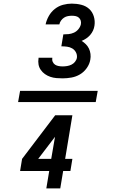

<svg xmlns="http://www.w3.org/2000/svg" viewBox="-20 -873 640 1061"><path d="M326 -440Q309 -440 291.5 -441.5Q274 -443 258 -448.5Q242 -454 228.5 -463.5Q215 -473 205.5 -486.5Q196 -500 193 -516.5Q190 -533 193 -551Q193 -552 193 -552.5Q193 -553 193 -554H269Q269 -553 269 -553Q269 -553 269 -553Q267 -541 271.5 -531Q276 -521 284.5 -515.5Q293 -510 304 -508Q315 -506 326 -506Q338 -506 350.5 -508Q363 -510 374.5 -515.5Q386 -521 394.5 -531.5Q403 -542 405 -554Q407 -570 399.5 -584Q392 -598 379 -605.5Q366 -613 350.5 -615Q335 -617 319 -617L330 -683Q344 -683 359 -684.5Q374 -686 388.5 -692.5Q403 -699 413.5 -712Q424 -725 427 -739Q429 -750 426 -759.5Q423 -769 415.5 -775.5Q408 -782 398 -784Q388 -786 377 -786Q367 -786 355.5 -784Q344 -782 334 -775.5Q324 -769 317 -759Q310 -749 308 -738H232Q237 -762 250 -785Q263 -808 283.5 -824Q304 -840 328.5 -846.5Q353 -853 377 -853Q404 -853 429.5 -846.5Q455 -840 473 -823.5Q491 -807 498.5 -782Q506 -757 502 -731Q500 -717 494 -704Q488 -691 478.5 -680Q469 -669 456.5 -660.5Q444 -652 431 -647Q444 -639 454.5 -628.5Q465 -618 471.5 -604.5Q478 -591 480 -575Q482 -559 479 -543Q475 -519 459.5 -497Q444 -475 422 -462Q400 -449 375 -444.5Q350 -440 326 -440ZM80 -309 91 -371H520L509 -309ZM236 168 252 72H91L102 5L285 -236H380L340 5H380L369 72H329L313 168ZM263 5 284 -117 191 5Z"/></svg>

Font: Iosevka SS04 Md Ex Obl
Style: Regular
Weight: 500
Width: 7
Italic angle: -9°
Monospace: yes
Designer: Belleve Invis
Foundry: Belleve Invis
Version: Version 19.0.0; ttfautohint (v1.8.4)